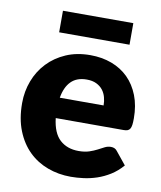

<svg xmlns="http://www.w3.org/2000/svg" viewBox="-80 -761 699 833"><g transform="rotate(10 269.5 -344.0)"><path d="M375 -321.5Q375 -340 370.2 -357.5Q365.5 -375 354.8 -388.8Q344 -402.5 326.5 -411Q309 -419.5 284 -419.5Q240 -419.5 215 -394.2Q190 -369 182 -321.5ZM180 -231.5Q187.5 -166.5 219.5 -137.2Q251.5 -108 302 -108Q329 -108 348.5 -114.5Q368 -121 383.2 -129Q398.5 -137 411.2 -143.5Q424 -150 438 -150Q456.5 -150 466 -136.5L511 -81Q487 -53.5 459.2 -36.2Q431.5 -19 402.2 -9.2Q373 0.5 343.8 4.2Q314.5 8 288 8Q233.5 8 185.8 -9.8Q138 -27.5 102.2 -62.5Q66.5 -97.5 45.8 -149.5Q25 -201.5 25 -270.5Q25 -322.5 42.8 -369Q60.5 -415.5 93.8 -450.5Q127 -485.5 174.2 -506Q221.5 -526.5 281 -526.5Q332.5 -526.5 375.2 -510.5Q418 -494.5 448.8 -464Q479.5 -433.5 496.8 -389.2Q514 -345 514 -289Q514 -271.5 512.5 -260.5Q511 -249.5 507 -243Q503 -236.5 496.2 -234Q489.5 -231.5 479 -231.5ZM130 -695.5H440V-600.5H130Z"/></g></svg>

Font: Lato 2
Style: Regular
Weight: 900
Designer: Lukasz Dziedzic with Adam Twardoch and Botio Nikoltchev
Foundry: tyPoland Lukasz Dziedzic
Version: Version 2.015; 2015-08-06; http://www.latofonts.com/